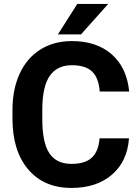

<svg xmlns="http://www.w3.org/2000/svg" viewBox="-20 -925 694 955"><path d="M621.6 -236.8Q613.3 -122.1 536.9 -56.2Q460.4 9.8 335.4 9.8Q198.7 9.8 120.4 -82.3Q42 -174.3 42 -335V-378.4Q42 -481 78.1 -559.1Q114.3 -637.2 181.4 -679Q248.5 -720.7 337.4 -720.7Q460.4 -720.7 535.6 -654.8Q610.8 -588.9 622.6 -469.7H476.1Q470.7 -538.6 437.7 -569.6Q404.8 -600.6 337.4 -600.6Q264.2 -600.6 227.8 -548.1Q191.4 -495.6 190.4 -385.3V-331.5Q190.4 -216.3 225.3 -163.1Q260.3 -109.9 335.4 -109.9Q403.3 -109.9 436.8 -140.9Q470.2 -171.9 475.1 -236.8ZM364.3 -905.3H518.1L382.8 -753.9H268.1Z"/></svg>

Font: Robotiche
Style: Bold
Weight: 700
Designer: Google
Version: Version 2.001150; 2014